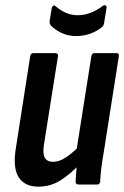

<svg xmlns="http://www.w3.org/2000/svg" viewBox="-20 -691 466 719"><path d="M124 8Q72 8 49.5 -28Q27 -64 40 -140L93 -480Q95 -492 105 -492H187Q199 -492 197 -480L145 -152Q139 -117 147.5 -101Q156 -85 179 -85Q202 -85 227.5 -102Q253 -119 282 -149V-80Q246 -41 208 -16.5Q170 8 124 8ZM275 0Q263 0 263 -11Q264 -29 266 -53Q268 -77 270 -95L266 -125L322 -480Q324 -492 334 -492H416Q427 -492 425 -480L369 -124Q363 -90 359.5 -61.5Q356 -33 355 -11Q354 0 344 0ZM264 -556Q236 -556 212 -567Q188 -578 172 -594Q165 -600 166 -613L174 -662Q176 -668 180 -670Q184 -672 189 -667Q208 -651 228 -642.5Q248 -634 271 -634Q319 -634 365 -669Q371 -673 375.5 -670.5Q380 -668 379 -662L370 -606Q369 -600 367.5 -596.5Q366 -593 361 -589Q343 -574 318.5 -565Q294 -556 264 -556Z"/></svg>

Font: Sofia Sans Condensed
Style: Bold Italic
Weight: 700
Italic angle: -9°
Version: Version 4.100